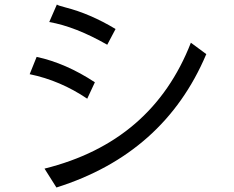

<svg xmlns="http://www.w3.org/2000/svg" viewBox="-20 -787 1040 854"><path d="M494 -658Q381 -726 271 -754Q236 -763 233 -767L199 -689Q315 -669 457 -588ZM143 -534 112 -457Q248 -429 368 -348L402 -421Q273 -506 143 -534ZM897 -545 898 -546 829 -597Q657 -156 178 -37L231 47Q710 -104 897 -545Z"/></svg>

Font: Sawarabi Gothic
Style: Regular
Weight: 400
Designer: mshio (mshio@users.sourceforge.jp)
Version: Version 20141215